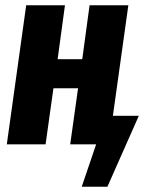

<svg xmlns="http://www.w3.org/2000/svg" viewBox="-20 -551 570 733"><path d="M411 -109H510L390 162H292L347 0H248L278 -214H184L154 0H6L80 -531H228L200 -325H294L322 -531H470Z"/></svg>

Font: Fira Sans Extra Condensed
Style: Bold Italic
Weight: 700
Width: 3
Italic angle: -8°
Designer: Carrois Corporate & Edenspiekermann AG
Foundry: Carrois Corporate GbR & Edenspiekermann AG
Version: Version 4.203